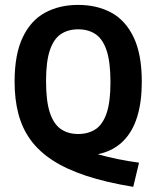

<svg xmlns="http://www.w3.org/2000/svg" viewBox="-20 -622 622 763"><path d="M509.5 120.5Q402.5 103 323 76.8Q243.5 50.5 189 15Q134.5 -20.5 101.2 -66.5Q68 -112.5 53 -169.8Q38 -227 38 -297Q38 -405.5 70 -473Q102 -540.5 158.8 -571.5Q215.5 -602.5 290.5 -602.5Q366 -602.5 422.8 -571.5Q479.5 -540.5 511.5 -473Q543.5 -405.5 543.5 -297Q543.5 -217.5 525.5 -158.8Q507.5 -100 471.2 -63Q435 -26 381 -12Q327 2 254.5 -8.5L287 -38.5Q324 -22 365.5 -10Q407 2 449.5 10.5Q492 19 532.5 24.5ZM290.5 -89.5Q331 -89.5 359.8 -108.5Q388.5 -127.5 403.8 -172.5Q419 -217.5 419 -295Q419 -375 403.8 -421Q388.5 -467 359.8 -486.2Q331 -505.5 290.5 -505.5Q250.5 -505.5 222 -486.5Q193.5 -467.5 178.2 -422.5Q163 -377.5 163 -300Q163 -220 178.2 -174.2Q193.5 -128.5 222 -109Q250.5 -89.5 290.5 -89.5Z"/></svg>

Font: Encode Sans SC Condensed SemiBold
Style: Regular
Weight: 600
Width: 3
Designer: Multiple Designers
Foundry: Impallari Type
Version: Version 3.002